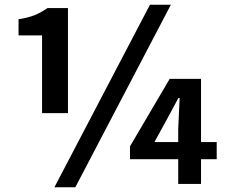

<svg xmlns="http://www.w3.org/2000/svg" viewBox="-20 -774 949 808"><path d="M266 -298V-740H180C144 -716 116 -702 58 -693V-625H157V-298ZM611 -754 209 14H297L699 -754ZM630 -176 683 -273 731 -362H736L730 -232V-176ZM892 -176H826V-442H694L527 -158V-104H730V0H826V-104H892Z"/></svg>

Font: Genne Gothic Bold
Style: Regular
Weight: 700
Designer: Ryoko NISHIZUKA (kana & ideographs); Paul D. Hunt (Latin, Greek & Cyrillic); Wenlong ZHANG (bopomofo); Sandoll Communica
Foundry: Adobe Systems Incorporated
Version: Version 1.004;PS 1.004;hotconv 16.6.51;makeotf.lib2.5.65220